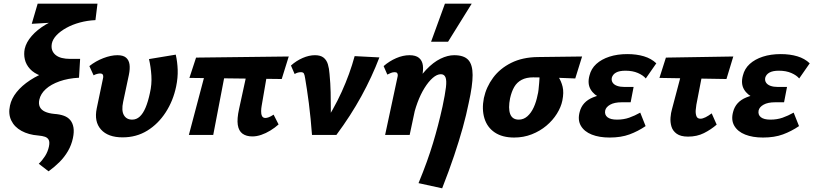

<svg xmlns="http://www.w3.org/2000/svg" viewBox="-20 -731 4406 1040"><path d="M243 197 190 156Q209 138 224 114.5Q239 91 245 63Q250 39 244 27Q238 15 224 10Q210 5 187 3Q135 -1 96.5 -22Q58 -43 41 -78.5Q24 -114 34 -159Q42 -197 70 -232Q98 -267 143 -296.5Q188 -326 248 -348Q308 -370 379 -380L326 -308H295Q239 -307 201.5 -320.5Q164 -334 142.5 -357.5Q121 -381 114.5 -409.5Q108 -438 114 -467Q122 -502 151.5 -536Q181 -570 227 -597.5Q273 -625 332.5 -643Q392 -661 460 -666L497 -622Q453 -620 412.5 -609Q372 -598 339.5 -580Q307 -562 286.5 -540.5Q266 -519 261 -496Q257 -475 262.5 -459.5Q268 -444 281.5 -433Q295 -422 315 -417Q335 -412 361 -412H414L408 -310Q349 -307 302.5 -290.5Q256 -274 228 -248.5Q200 -223 193 -191Q188 -169 195.5 -152.5Q203 -136 223 -126.5Q243 -117 274 -114Q304 -112 326 -104Q348 -96 361 -80Q374 -64 378 -40Q382 -16 375 17Q367 55 348 87.5Q329 120 302.5 146.5Q276 173 243 197ZM152 -602 184 -711H508L497 -622Z M644 13Q565 13 527 -29.5Q489 -72 504 -144L537 -302Q540 -313 539 -320Q538 -327 534 -330Q530 -333 522 -333Q515 -333 505.5 -330.5Q496 -328 487 -323L464 -373Q498 -400 539.5 -416Q581 -432 616 -432Q647 -432 662.5 -419Q678 -406 681.5 -382.5Q685 -359 678 -325L647 -179Q637 -132 651 -107.5Q665 -83 696 -83Q719 -83 737 -99.5Q755 -116 768.5 -148Q782 -180 792 -227Q803 -274 800 -321.5Q797 -369 787 -411L932 -435Q941 -396 942.5 -353Q944 -310 934 -262Q918 -185 877.5 -122.5Q837 -60 778 -23.5Q719 13 644 13Z M1347 8Q1314 8 1293.5 -7Q1273 -22 1268 -54.5Q1263 -87 1275 -141L1334 -412H1441L1397 -156Q1395 -145 1394.5 -129.5Q1394 -114 1399 -103Q1404 -92 1418 -92Q1425 -92 1436 -96Q1447 -100 1462 -110L1489 -57Q1469 -39 1444.5 -24Q1420 -9 1395 -0.5Q1370 8 1347 8ZM1003 0 1112 -412H1214L1135 0ZM1506 -303 1006 -309 1042 -419 1544 -425Z M1670 0Q1667 -43 1662.5 -87Q1658 -131 1653 -171.5Q1648 -212 1642.5 -246.5Q1637 -281 1633 -306Q1630 -326 1626 -333Q1622 -340 1610 -340Q1601 -340 1592.5 -337.5Q1584 -335 1576 -330L1556 -376Q1585 -402 1619.5 -417Q1654 -432 1686 -432Q1716 -432 1732.5 -419Q1749 -406 1756 -383Q1763 -360 1765 -330Q1770 -279 1771 -231Q1772 -183 1772 -134.5Q1772 -86 1769 -33L1722 -40Q1787 -137 1831 -234Q1875 -331 1901 -427L2035 -420Q1995 -315 1937.5 -210Q1880 -105 1802 0Z M2247 261Q2273 198 2292 145Q2311 92 2325.5 44Q2340 -4 2352.5 -52Q2365 -100 2377 -154Q2391 -220 2395.5 -258Q2400 -296 2393 -312.5Q2386 -329 2368 -329Q2347 -329 2324 -309Q2301 -289 2279.5 -254.5Q2258 -220 2241.5 -175.5Q2225 -131 2215 -81L2154 -94Q2180 -185 2215 -249Q2250 -313 2288.5 -353.5Q2327 -394 2366 -413Q2405 -432 2440 -432Q2493 -432 2516.5 -406.5Q2540 -381 2540 -324.5Q2540 -268 2519 -174Q2506 -109 2486.5 -39Q2467 31 2440 111.5Q2413 192 2375 289ZM2066 0 2133 -313Q2135 -320 2134.5 -326Q2134 -332 2130.5 -336Q2127 -340 2117 -340Q2108 -340 2097.5 -336Q2087 -332 2078 -327L2058 -373Q2089 -400 2126 -416Q2163 -432 2198 -432Q2232 -432 2249.5 -417.5Q2267 -403 2270.5 -377Q2274 -351 2266 -315L2199 0ZM2315 -505 2390 -711H2535L2407 -505Z M2765 14Q2701 14 2660 -13.5Q2619 -41 2604 -90Q2589 -139 2601 -200Q2614 -260 2651 -310Q2688 -360 2749 -390.5Q2810 -421 2893 -422L3133 -425L3096 -306Q3035 -309 2979.5 -310.5Q2924 -312 2868 -312Q2831 -312 2805.5 -298.5Q2780 -285 2765.5 -260Q2751 -235 2743 -199Q2732 -144 2743.5 -113.5Q2755 -83 2790 -83Q2816 -83 2836.5 -101Q2857 -119 2871 -149.5Q2885 -180 2892 -217Q2895 -227 2897 -244.5Q2899 -262 2900.5 -281.5Q2902 -301 2903 -318Q2904 -335 2902 -341L2971 -363Q2987 -341 3003.5 -316.5Q3020 -292 3027.5 -261Q3035 -230 3026 -186Q3019 -151 2996.5 -115Q2974 -79 2939.5 -50Q2905 -21 2860.5 -3.5Q2816 14 2765 14Z M3282 14Q3226 14 3185.5 -2Q3145 -18 3126.5 -49.5Q3108 -81 3120 -125Q3134 -180 3192 -203.5Q3250 -227 3329 -227L3323 -183Q3275 -183 3236 -199.5Q3197 -216 3179 -247Q3161 -278 3173 -322Q3182 -359 3210 -384.5Q3238 -410 3281 -424Q3324 -438 3378 -438Q3428 -438 3468 -426Q3508 -414 3535 -388L3478 -306Q3464 -323 3435.5 -335.5Q3407 -348 3368 -348Q3335 -348 3317 -338Q3299 -328 3294 -310Q3291 -295 3298.5 -283.5Q3306 -272 3322.5 -266Q3339 -260 3363 -260H3412L3396 -177H3348Q3308 -177 3285 -164Q3262 -151 3258 -132Q3254 -109 3270.5 -96Q3287 -83 3322 -83Q3358 -83 3388 -93.5Q3418 -104 3448 -121L3477 -48Q3436 -20 3390 -3Q3344 14 3282 14Z M3707 9Q3667 9 3645.5 -6.5Q3624 -22 3617 -45.5Q3610 -69 3612 -94.5Q3614 -120 3620 -140L3692 -412H3800L3752 -164Q3750 -153 3748.5 -135Q3747 -117 3752 -102.5Q3757 -88 3774 -88Q3786 -88 3802 -96Q3818 -104 3835 -117L3862 -56Q3831 -29 3793 -10Q3755 9 3707 9ZM3552 -309 3587 -419 3952 -425 3915 -303Z M4113 14Q4057 14 4016.5 -2Q3976 -18 3957.5 -49.5Q3939 -81 3951 -125Q3965 -180 4023 -203.5Q4081 -227 4160 -227L4154 -183Q4106 -183 4067 -199.5Q4028 -216 4010 -247Q3992 -278 4004 -322Q4013 -359 4041 -384.5Q4069 -410 4112 -424Q4155 -438 4209 -438Q4259 -438 4299 -426Q4339 -414 4366 -388L4309 -306Q4295 -323 4266.5 -335.5Q4238 -348 4199 -348Q4166 -348 4148 -338Q4130 -328 4125 -310Q4122 -295 4129.5 -283.5Q4137 -272 4153.5 -266Q4170 -260 4194 -260H4243L4227 -177H4179Q4139 -177 4116 -164Q4093 -151 4089 -132Q4085 -109 4101.5 -96Q4118 -83 4153 -83Q4189 -83 4219 -93.5Q4249 -104 4279 -121L4308 -48Q4267 -20 4221 -3Q4175 14 4113 14Z"/></svg>

Font: Ysabeau Office ExtraBold
Style: Italic
Weight: 800
Italic angle: -12°
Designer: Christian Thalmann (Catharsis Fonts)
Version: Version 2.001;gftools[0.9.30]; featfreeze: tnum,lnum,ss02